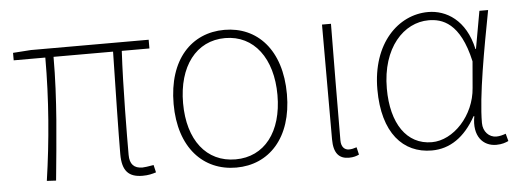

<svg xmlns="http://www.w3.org/2000/svg" viewBox="-42 -648 2080 768"><g transform="rotate(-5 998.0 -263.5)"><path d="M503 13C526 13 541 9 557 4L550 -26C527 -22 512 -20 505 -20C471 -20 454 -38 454 -75C454 -146 455 -351 463 -492H574V-527H101L29 -522V-492H156C156 -324 142 -157 119 0L156 2C171 -155 189 -320 189 -492H428C425 -356 421 -153 421 -81C421 -13 447 13 503 13Z M879 13C1010 13 1106 -86 1106 -262C1106 -441 1010 -540 879 -540C747 -540 651 -441 651 -262C651 -86 747 13 879 13ZM879 -20C762 -20 689 -114 689 -262C689 -409 762 -507 879 -507C995 -507 1068 -409 1068 -262C1068 -114 995 -20 879 -20Z M1331 13C1350 13 1361 9 1372 4L1365 -26C1352 -22 1345 -20 1334 -20C1317 -20 1303 -32 1303 -59C1303 -219 1305 -366 1306 -527H1270V-66C1270 -10 1292 13 1331 13Z M1664 13C1737 13 1797 -28 1842 -109H1845C1830 -29 1870 13 1923 13C1946 13 1961 7 1972 2L1964 -28C1953 -24 1939 -20 1926 -20C1897 -20 1873 -44 1873 -79C1873 -188 1908 -374 1937 -527H1902L1875 -376H1873C1847 -495 1769 -540 1697 -540C1577 -540 1468 -434 1468 -249C1468 -74 1549 13 1664 13ZM1667 -20C1566 -20 1506 -109 1506 -249C1506 -414 1597 -507 1696 -507C1750 -507 1822 -486 1857 -328L1848 -222C1840 -112 1754 -20 1667 -20Z"/></g></svg>

Font: SSpoqa Han Sans Neo Thin
Style: Regular
Weight: 100
Designer: [Spoqa Han Sans Neo] Dong-huui Kim  Younghwa Kang  Yujin Lee  [Noto Sans] Ryoko NISHIZUKA  (kana & ideographs); Paul D. 
Foundry: Spoqa (http://www.spoqa-han-sans.com)
Version: Version 1.000